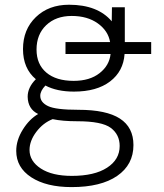

<svg xmlns="http://www.w3.org/2000/svg" viewBox="-20 -553 686 803"><path d="M200.2 -54.7Q160.2 -39.1 131.8 -1.5Q103.5 36.1 103.5 74.2Q103.5 121.1 150.9 151.9Q198.2 182.6 280.3 182.6Q375 182.6 427.7 148.4Q480.5 114.3 480.5 57.6Q480.5 9.8 443.4 -18.1Q406.2 -45.9 302.7 -45.9Q241.2 -45.9 200.2 -54.7ZM253.9 -327.1V-377H440.4Q432.6 -423.8 389.2 -455.1Q345.7 -486.3 279.8 -486.3Q213.9 -486.3 173.3 -447.8Q132.8 -409.2 132.8 -345.7Q132.8 -284.2 173.8 -249.5Q214.8 -214.8 288.1 -214.8Q355.5 -214.8 396.5 -247.1Q437.5 -279.3 442.4 -327.1ZM448.2 -522.5H502V-377H612.3V-327.1H501Q496.1 -254.9 440.4 -212.4Q384.8 -169.9 289.1 -169.9Q217.8 -169.9 169.9 -195.3Q148.4 -172.9 148.4 -152.3Q148.4 -125 180.7 -109.4Q212.9 -93.8 307.6 -93.8Q424.8 -93.8 481.4 -57.1Q538.1 -20.5 538.1 53.7Q538.1 135.7 470.2 182.6Q402.3 229.5 279.3 229.5Q173.8 229.5 110.8 188.5Q47.9 147.5 47.9 78.1Q47.9 33.2 75.2 -10.7Q102.5 -54.7 139.6 -76.2Q96.7 -96.7 95.7 -148.4Q95.7 -187.5 129.9 -221.7Q76.2 -266.6 76.2 -347.7Q76.2 -429.7 129.9 -481.4Q183.6 -533.2 268.6 -533.2Q388.7 -533.2 447.3 -463.9Z"/></svg>

Font: Gen Shin Gothic Light
Style: Regular
Weight: 200
Designer: [Source Han Sans]
Ryoko NISHIZUKA  (kana & ideographs); Paul D. Hunt (Latin, Greek & Cyrillic); Wenlong ZHANG  (bopomofo
Version: Version 1.002.20150607